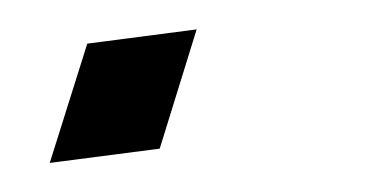

<svg xmlns="http://www.w3.org/2000/svg" viewBox="-20 -112 262 132"><path d="M115.2 -91.8 40 -82 14.2 0 89.8 -9.8Z"/></svg>

Font: Comic Neue Angular
Style: Italic
Weight: 400
Italic angle: -12°
Designer: Craig Rozynski
Foundry: Craig Rozynski
Version: Version 2.003